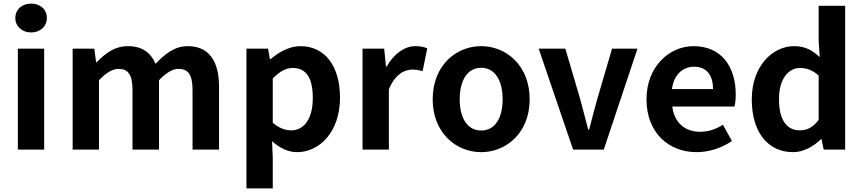

<svg xmlns="http://www.w3.org/2000/svg" viewBox="-20 -830 4787 1065"><path d="M79 0H225V-560H79ZM153 -650C203 -650 240 -684 240 -730C240 -778 203 -810 153 -810C102 -810 65 -778 65 -730C65 -684 102 -650 153 -650Z M383 0H529V-385C569 -427 605 -448 637 -448C690 -448 715 -417 715 -331V0H862V-385C902 -427 938 -448 970 -448C1023 -448 1048 -417 1048 -331V0H1195V-349C1195 -490 1140 -574 1021 -574C948 -574 894 -530 843 -476C816 -538 769 -574 689 -574C616 -574 564 -534 517 -485H513L503 -560H383Z M1347 215H1493V45L1489 -47C1532 -8 1579 14 1628 14C1751 14 1866 -97 1866 -289C1866 -461 1784 -574 1646 -574C1586 -574 1528 -542 1481 -502H1477L1467 -560H1347ZM1595 -107C1565 -107 1529 -118 1493 -149V-395C1532 -434 1566 -453 1604 -453C1681 -453 1715 -394 1715 -287C1715 -165 1663 -107 1595 -107Z M1991 0H2137V-334C2169 -415 2222 -444 2266 -444C2289 -444 2305 -441 2324 -435L2350 -562C2333 -569 2315 -574 2284 -574C2226 -574 2166 -534 2125 -461H2121L2111 -560H1991Z M2649 14C2789 14 2918 -94 2918 -279C2918 -466 2789 -574 2649 -574C2509 -574 2380 -466 2380 -279C2380 -94 2509 14 2649 14ZM2649 -106C2573 -106 2530 -174 2530 -279C2530 -385 2573 -454 2649 -454C2725 -454 2768 -385 2768 -279C2768 -174 2725 -106 2649 -106Z M3159 0H3329L3516 -560H3375L3293 -281C3278 -226 3262 -168 3248 -111H3243C3228 -168 3212 -226 3198 -281L3116 -560H2968Z M3844 14C3914 14 3985 -10 4040 -48L3990 -138C3950 -113 3910 -99 3864 -99C3781 -99 3721 -147 3709 -239H4054C4058 -252 4061 -279 4061 -306C4061 -461 3981 -574 3827 -574C3693 -574 3566 -461 3566 -279C3566 -95 3688 14 3844 14ZM3707 -336C3718 -418 3770 -460 3829 -460C3901 -460 3935 -412 3935 -336Z M4379 14C4437 14 4493 -18 4534 -58H4537L4549 0H4668V-798H4521V-601L4527 -513C4487 -550 4448 -574 4385 -574C4264 -574 4150 -462 4150 -279C4150 -96 4240 14 4379 14ZM4417 -107C4343 -107 4301 -165 4301 -281C4301 -393 4354 -453 4417 -453C4452 -453 4487 -442 4521 -411V-165C4489 -123 4456 -107 4417 -107Z"/></svg>

Font: Noto Sans CJK KR Bold
Style: Regular
Weight: 700
Designer: Ryoko NISHIZUKA (kana & ideographs); Paul D. Hunt (Latin, Greek & Cyrillic); Wenlong ZHANG (bopomofo); Sandoll Communica
Foundry: Adobe Systems Incorporated
Version: Version 1.004;PS 1.004;hotconv 1.0.82;makeotf.lib2.5.63406